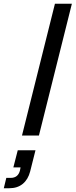

<svg xmlns="http://www.w3.org/2000/svg" viewBox="-101 -720 402 1020"><path d="M15.8 0 190.8 -700H280.8L105.8 0ZM-80.8 280 -67.5 225H-44.2Q-5 225 5 185.8L8.3 169.2H-30L-6.7 78.3H87.5L59.2 190.8Q48.3 233.3 20 256.7Q-8.3 280 -51.7 280Z"/></svg>

Font: Funnel Sans
Style: Italic
Weight: 400
Italic angle: -14.036°
Version: Version 1.000; Beta; Release 5; Build 24; ttfautohint (v1.8.